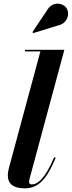

<svg xmlns="http://www.w3.org/2000/svg" viewBox="-20 -1023 393 1053"><path d="M300.5 -884C348 -894 366 -947 344.5 -979C326.5 -1007 270 -1017.5 240.5 -970.5L158 -847L162.5 -841.5ZM285.5 -157.5 277 -160.5C226 -40.5 185.5 -11.5 153.5 -11.5C144 -11.5 139.5 -17.5 139.5 -26C139.5 -30.5 140.5 -36.5 142 -42L333 -750H117V-741H201.5L30 -106C27.5 -96 23 -78.5 23 -59.5C23 -17.5 50.5 10 115 10C194 10 238.5 -45.5 285.5 -157.5Z"/></svg>

Font: Bodoni* 24pt
Style: Bold Italic
Weight: 700
Italic angle: -13°
Version: Version 2.3